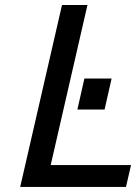

<svg xmlns="http://www.w3.org/2000/svg" viewBox="-20 -741 540 762"><path d="M480 1H60.1L226.1 -721.2H327.1L181.2 -85.9H500ZM395 -306.2H287.1L314.9 -429.2H422.9Z"/></svg>

Font: Perun
Style: Italic
Weight: 400
Italic angle: -12°
Foundry: Stefan Peev, Context Ltd
Version: Version 001.000